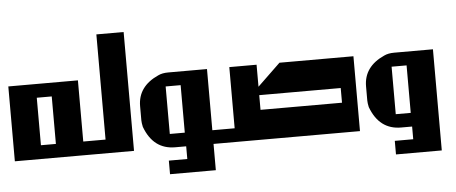

<svg xmlns="http://www.w3.org/2000/svg" viewBox="-49 -699 2238 942"><g transform="rotate(-5 1070.0 -227.5)"><path d="M0 -368.7H342.8V0H0ZM134.3 -301.3V-67.4H208V-301.3Z M452.6 -67.4V-585.4H586.9V0H315.9V-67.4Z M787.6 -368.7H978.5V129.4H752.9V62.5H843.8V0H789.6Q682.1 0 640.1 -113.8Q635.7 -134.3 635.7 -146.5V-215.8Q635.7 -313 737.8 -358.9Q757.8 -368.7 787.6 -368.7ZM769 -301.3V-67.4H842.8V-301.3Z M1088.4 -67.4V-368.7H1222.7V-260.3L1335.4 -368.7H1699.7V0H951.7V-67.4ZM1222.7 -218.8V-146.5H1624V-218.8Z M1900.4 -368.7H2091.3V129.4H1865.7V62.5H1956.5V0H1902.3Q1794.9 0 1752.9 -113.8Q1748.5 -134.3 1748.5 -146.5V-215.8Q1748.5 -313 1850.6 -358.9Q1870.6 -368.7 1900.4 -368.7ZM1881.8 -301.3V-67.4H1955.6V-301.3Z"/></g></svg>

Font: Aqlam Corner
Style: Regular
Weight: 400
Designer: Developer/ Husham Jawad
Version: Version 1.00;December 29, 2020;FontCreator 13.0.0.2683 32-bi